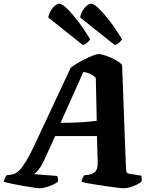

<svg xmlns="http://www.w3.org/2000/svg" viewBox="-70 -1010 813 1030"><path d="M144 0Q137 0 112 -3.5Q87 -7 55.5 -12.5Q24 -18 -5 -24Q-34 -30 -50 -35Q-47 -47 -42.5 -56.5Q-38 -66 -34 -70L-11 -73Q-2 -74 8.5 -78Q19 -82 34.5 -97Q50 -112 70.5 -146Q91 -180 119 -240L309 -646Q319 -655 339.5 -667.5Q360 -680 384 -692Q408 -704 428.5 -712Q449 -720 459 -720Q472 -720 496 -712Q520 -704 545 -691Q570 -678 585 -662L606 -102Q607 -86 611.5 -82.5Q616 -79 627 -77L687 -68Q689 -65 690 -55.5Q691 -46 689 -35Q679 -27 661.5 -18.5Q644 -10 625.5 -5Q607 0 595 0Q588 0 565 -2.5Q542 -5 511.5 -9.5Q481 -14 451 -18.5Q421 -23 398 -27.5Q375 -32 367 -35Q369 -48 374 -57Q379 -66 383 -70L402 -72Q427 -75 441.5 -90Q456 -105 454 -145L450 -280H226L163 -142Q151 -117 135 -97.5Q119 -78 111 -76L236 -66Q244 -53 240 -35Q232 -27 213 -18.5Q194 -10 174.5 -5Q155 0 144 0ZM255 -351Q325 -351 373 -354.5Q421 -358 449 -362L444 -592Q418 -619 377 -624ZM546 -768 360 -916Q364 -943 383 -966.5Q402 -990 420 -990Q433 -990 459 -965.5Q485 -941 518 -898Q551 -855 585 -799Q581 -792 570 -782Q559 -772 546 -768ZM375 -768 189 -916Q193 -943 212 -966.5Q231 -990 249 -990Q262 -990 288 -965.5Q314 -941 347 -898Q380 -855 414 -799Q410 -792 399 -782Q388 -772 375 -768Z"/></svg>

Font: Texturina 72pt 72pt Black
Style: Italic
Weight: 900
Italic angle: -11°
Designer: Guillermo Torres Carreño
Foundry: Omnibus-Type
Version: Version 1.002; ttfautohint (v1.8.3)